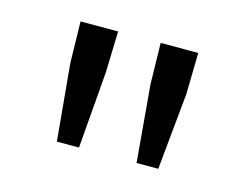

<svg xmlns="http://www.w3.org/2000/svg" viewBox="-52 -849 561 434"><g transform="rotate(15 228.0 -632.0)"><path d="M108.4 -493.2H160.2L174.8 -672.9L177.7 -769.5H89.8L91.8 -672.9ZM294.9 -493.2H345.7L363.3 -672.9L365.2 -769.5H277.3L279.3 -672.9Z"/></g></svg>

Font: Gen Shin Gothic P Normal
Style: Regular
Weight: 300
Designer: [Source Han Sans]
Ryoko NISHIZUKA  (kana & ideographs); Paul D. Hunt (Latin, Greek & Cyrillic); Wenlong ZHANG  (bopomofo
Version: Version 1.002.20150607